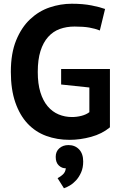

<svg xmlns="http://www.w3.org/2000/svg" viewBox="-20 -734 649 1027"><path d="M307 -365H568V-53Q526 -18 467.5 -2Q409 14 352 14Q285 14 227.5 -7Q170 -28 128 -72.5Q86 -117 62 -186Q38 -255 38 -350Q38 -449 66.5 -518.5Q95 -588 141.5 -631.5Q188 -675 246 -694.5Q304 -714 364 -714Q424 -714 469.5 -705Q515 -696 542 -686L514 -571Q489 -581 458 -586.5Q427 -592 379 -592Q336 -592 300 -579Q264 -566 237.5 -536.5Q211 -507 196.5 -461Q182 -415 182 -349Q182 -286 196 -240.5Q210 -195 235 -165.5Q260 -136 293.5 -122Q327 -108 365 -108Q391 -108 416 -114.5Q441 -121 458 -134V-266L307 -282ZM278 105Q278 76 297.5 59Q317 42 346 42Q381 42 403 65Q425 88 425 130Q425 163 414 188Q403 213 387 230.5Q371 248 353 258.5Q335 269 322 273L288 219Q302 212 316 199.5Q330 187 332 166Q312 167 295 151.5Q278 136 278 105Z"/></svg>

Font: PTSans
Style: Bold
Weight: 700
Designer: A.Korolkova, O.Umpeleva, V.Yefimov
Foundry: ParaType Ltd
Version: Version 2.003W OFL